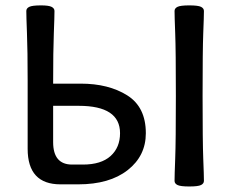

<svg xmlns="http://www.w3.org/2000/svg" viewBox="-20 -674 850 702"><path d="M671.9 7.8Q639.6 7.8 628.9 2.4Q618.2 -2.9 618.2 -12.7Q618.2 -33.2 620.6 -94.7Q623 -156.2 623 -323.2Q623 -490.2 620.6 -551.8Q618.2 -613.3 618.2 -633.8Q618.2 -643.6 628.9 -648.9Q639.6 -654.3 671.9 -654.3Q704.6 -654.3 715.1 -648.9Q725.6 -643.6 725.6 -633.8Q725.6 -613.3 723.1 -551.8Q720.7 -490.2 720.7 -323.2Q720.7 -156.2 723.1 -94.7Q725.6 -33.2 725.6 -12.7Q725.6 -2.9 715.1 2.4Q704.6 7.8 671.9 7.8ZM283.2 -72.3Q349.6 -72.3 384.3 -103.5Q418.9 -134.8 418.9 -187Q418.9 -287.1 268.1 -287.1H174.3V-154.3Q174.3 -72.3 243.7 -72.3ZM266.1 0H201.2Q81.1 0 81.1 -129.9V-378.9Q81.1 -490.2 78.6 -551.8Q76.2 -613.3 76.2 -633.8Q76.2 -643.6 86.9 -648.9Q97.7 -654.3 129.9 -654.3Q158.2 -654.3 168.7 -648.9Q179.2 -643.6 179.2 -633.8Q179.2 -613.3 176.8 -551.8Q174.3 -490.2 174.3 -368.2H274.9Q377 -368.2 445.1 -325.4Q513.2 -282.7 513.2 -187Q513.2 -104 446.8 -52Q380.4 0 266.1 0Z"/></svg>

Font: Bainsley
Style: Regular
Weight: 400
Designer: Paul James MIller
Foundry: High-Logic / Made with FontCreator
Version: Version 1.411;March 28, 2021;FontCreator 13.0.0.2683 64-bit